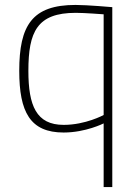

<svg xmlns="http://www.w3.org/2000/svg" viewBox="-20 -529 554 778"><path d="M287 -477C322 -477 400 -471 400 -471V-63C400 -63 327 -23 238 -23C127 -23 95 -101 95 -242C95 -400 130 -477 287 -477ZM238 8C327 8 400 -29 400 -29V229H435V-500C435 -500 334 -509 286 -509C110 -509 58 -426 58 -242C58 -75 102 8 238 8Z"/></svg>

Font: RazerF5 Thin
Style: Regular
Weight: 250
Foundry: Razer Inc.
Version: Version 2